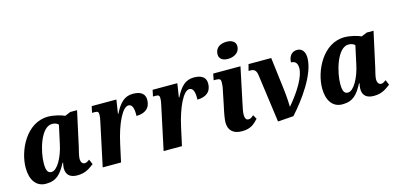

<svg xmlns="http://www.w3.org/2000/svg" viewBox="-69 -1210 3440 1659"><g transform="rotate(-15 1650.5 -381.0)"><path d="M178 10C275 10 315 -40 362 -128H367C362 -107 360 -92 360 -78C360 -17 399 10 459 10C539 10 575 -26 610 -50L591 -95C573 -84 566 -75 548 -75C527 -75 513 -91 513 -125C513 -149 529 -206 533 -224L601 -535H540L490 -514C460 -529 393 -546 343 -546C150 -546 43 -324 43 -168C43 -60 91 10 178 10ZM251 -76C224 -76 204 -89 204 -164C204 -271 260 -476 360 -476C382 -476 405 -470 417 -454L382 -293C358 -176 301 -76 251 -76Z M687 0H851L885 -156C924 -335 987 -460 1040 -460C1075 -460 1087 -417 1084 -354C1160 -354 1210 -390 1210 -465C1210 -516 1177 -547 1102 -547C1025 -547 980 -497 938 -413H934L953 -536H732L720 -479H746C770 -479 778 -471 778 -451C778 -428 774 -408 770 -390Z M1232 0H1396L1430 -156C1469 -335 1532 -460 1585 -460C1620 -460 1632 -417 1629 -354C1705 -354 1755 -390 1755 -465C1755 -516 1722 -547 1647 -547C1570 -547 1525 -497 1483 -413H1479L1498 -536H1277L1265 -479H1291C1315 -479 1323 -471 1323 -451C1323 -428 1319 -408 1315 -390Z M1976 -625C2029 -625 2082 -653 2082 -711C2082 -754 2044 -772 2001 -772C1950 -772 1898 -749 1898 -685C1898 -644 1933 -625 1976 -625ZM1932 10C2014 10 2046 -26 2080 -62L2059 -99C2036 -79 2029 -75 2011 -75C1989 -75 1981 -97 1981 -125C1981 -148 1988 -180 1996 -218L2063 -536H1819L1808 -479H1827C1862 -479 1871 -471 1871 -446C1871 -427 1869 -403 1862 -374L1838 -256C1820 -176 1812 -126 1812 -100C1812 -31 1852 10 1932 10Z M2253 9 2393 -1C2494 -112 2641 -309 2641 -457C2641 -518 2610 -546 2572 -546C2522 -546 2495 -509 2493 -455C2520 -455 2550 -444 2550 -390C2550 -316 2484 -203 2387 -89H2385C2383 -136 2382 -174 2374 -241L2338 -536H2135L2120 -479H2136C2168 -479 2188 -467 2194 -422Z M2830 10C2927 10 2967 -40 3014 -128H3019C3014 -107 3012 -92 3012 -78C3012 -17 3051 10 3111 10C3191 10 3227 -26 3262 -50L3243 -95C3225 -84 3218 -75 3200 -75C3179 -75 3165 -91 3165 -125C3165 -149 3181 -206 3185 -224L3253 -535H3192L3142 -514C3112 -529 3045 -546 2995 -546C2802 -546 2695 -324 2695 -168C2695 -60 2743 10 2830 10ZM2903 -76C2876 -76 2856 -89 2856 -164C2856 -271 2912 -476 3012 -476C3034 -476 3057 -470 3069 -454L3034 -293C3010 -176 2953 -76 2903 -76Z"/></g></svg>

Font: Noto Serif SemiCondensed Extra
Style: Italic
Weight: 800
Width: 4
Italic angle: -12°
Designer: Monotype Design Team
Foundry: Monotype Imaging Inc.
Version: Version 1.901